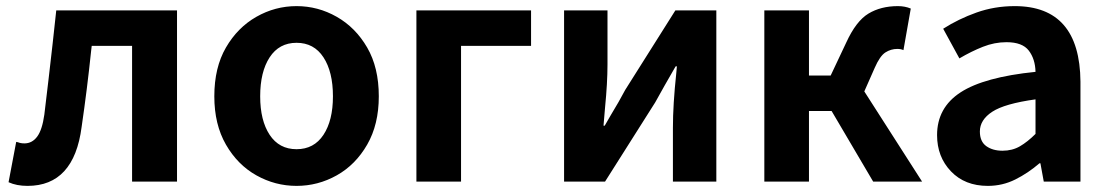

<svg xmlns="http://www.w3.org/2000/svg" viewBox="-20 -594 3625 628"><path d="M70 14Q34 14 8 2L33 -130Q35 -129 38 -129Q47 -125 60 -125Q85 -125 101.5 -147Q118 -169 125 -219Q139 -334 152 -450Q158 -505 164 -560H559V0H412V-444H280Q279 -436 278 -427Q265 -302 247 -179Q222 14 70 14Z M950 14Q880 14 818.5 -20.5Q757 -55 719 -121Q681 -187 681 -279Q681 -373 719 -438.5Q757 -504 818.5 -539Q880 -574 950 -574Q1020 -574 1081.5 -539Q1143 -504 1181 -438.5Q1219 -373 1219 -279Q1219 -187 1181 -121Q1143 -55 1081.5 -20.5Q1020 14 950 14ZM950 -106Q1007 -106 1038 -153Q1069 -200 1069 -279Q1069 -359 1038 -406.5Q1007 -454 950 -454Q893 -454 862 -406.5Q831 -359 831 -279Q831 -200 862 -153Q893 -106 950 -106Z M1342 0V-560H1717V-444H1488V0Z M1825 0V-560H1967V-383Q1967 -323 1959 -242Q1956 -212 1954 -183H1958Q1967 -198 1977 -216Q2005 -262 2025 -300L2189 -560H2323V0H2181V-176Q2181 -252 2192 -355Q2193 -366 2194 -377H2190Q2188 -374 2187 -372Q2172 -346 2154 -314.5Q2136 -283 2123 -259L1959 0Z M2807 -295 2996 0H2836L2700 -231H2626V0H2480V-560H2626V-347H2697L2748 -455Q2780 -525 2820.5 -549.5Q2861 -574 2917 -574Q2940 -574 2959 -566L2935 -430Q2927 -434 2915 -434Q2894 -434 2876 -422.5Q2858 -411 2841 -372Z M3211 14Q3136 14 3090.5 -33.5Q3045 -81 3045 -152Q3045 -242 3122 -292Q3199 -342 3367 -359Q3366 -401 3345 -428.5Q3324 -456 3272 -456Q3233 -456 3195 -441Q3157 -426 3118 -403L3065 -500Q3115 -532 3174 -553Q3233 -574 3299 -574Q3512 -574 3514 -327V0H3394L3383 -60H3380Q3343 -28 3301 -7Q3259 14 3211 14ZM3259 -101Q3291 -101 3316 -115.5Q3341 -130 3367 -156V-269Q3266 -255 3225.5 -228.5Q3185 -202 3185 -164Q3185 -131 3206 -116Q3227 -101 3259 -101Z"/></svg>

Font: Source Han Sans CN Bold
Style: Bold
Weight: 700
Designer: Ryoko NISHIZUKA 西塚涼子 (kana & ideographs); Paul D. Hunt (Latin, Greek & Cyrillic); Wenlong ZHANG 张文龙 (bopomofo); Sandoll 
Foundry: Adobe Systems Incorporated
Version: Version 1.00;May 30, 2023;FontCreator 11.5.0.2422 32-bit